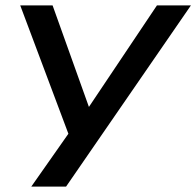

<svg xmlns="http://www.w3.org/2000/svg" viewBox="-20 -512 728 712"><path d="M96 180 242 -28 249 25 55 -492H175L316 -98H298L562 -492H688L225 180Z"/></svg>

Font: Nunito Sans 10pt Expanded SemiBold
Style: Italic
Weight: 600
Width: 7
Italic angle: -9°
Designer: Vernon Adams
Foundry: Vernon Adams
Version: Version 3.101;gftools[0.9.27]